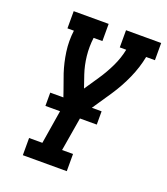

<svg xmlns="http://www.w3.org/2000/svg" viewBox="-135 -829 802 924"><g transform="rotate(20 265.5 -367.5)"><path d="M90 0V-88H158L191 -291L168 -358L140 -437Q124 -486 116.5 -539Q109 -592 116 -647H83V-735H262V-647H217Q211 -600 216 -554Q221 -508 235 -466L257 -402L307 -476Q334 -516 354.5 -559Q375 -602 384 -647H351V-735H531V-647H486Q475 -590 450 -534Q425 -478 391 -427L291 -279L259 -88H315V0ZM111 -260V-328H374V-260Z"/></g></svg>

Font: Iosevka Curly Slab SmBdObl
Style: Regular
Weight: 600
Italic angle: -9°
Monospace: yes
Designer: Belleve Invis
Foundry: Belleve Invis
Version: Version 11.0.0; ttfautohint (v1.8.3)